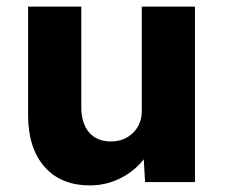

<svg xmlns="http://www.w3.org/2000/svg" viewBox="-20 -551 683 581"><path d="M252 10Q164 10 114.5 -46.5Q65 -103 65 -203V-531H226V-227Q226 -178 249.5 -150.5Q273 -123 315 -123Q356 -123 382.5 -149Q409 -175 409 -215V-531H570V0H419L415 -69Q388 -34 345 -12Q302 10 252 10Z"/></svg>

Font: Readex Pro
Style: Bold
Weight: 700
Designer: Bonnie Shaver-Troup, Thomas Jockin
Foundry: Lexend
Version: Version 1.203; ttfautohint (v1.8.3)